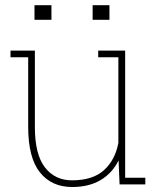

<svg xmlns="http://www.w3.org/2000/svg" viewBox="-20 -728 637 758"><path d="M21.5 0ZM448.2 -94.7Q423.3 -44.4 377.2 -17.1Q331.1 10.3 265.1 10.3Q183.6 10.3 137.5 -47.6Q91.3 -105.5 91.3 -227.1V-502H21.5V-528.3H91.3H117.7V-226.1Q117.7 -118.7 157.2 -67.4Q196.8 -16.1 264.2 -16.1Q346.7 -16.1 390.9 -56.6Q435.1 -97.2 447.3 -164.1V-502H367.7V-528.3H447.3H474.1V-26.4H553.7V0H452.1ZM412.1 -649.9H345.7V-707.5H412.1ZM183.1 -649.9H116.2V-707.5H183.1Z"/></svg>

Font: TypoPRO Roboto Slab
Style: Thin
Weight: 250
Designer: Google
Version: Version 1.100263; 2013; ttfautohint (v0.94.20-1c74) -l 8 -r 